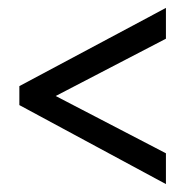

<svg xmlns="http://www.w3.org/2000/svg" viewBox="-20 -598 470 486"><path d="M400 -132V-210L121 -355L400 -500V-578L29 -380V-332Z"/></svg>

Font: Noto Sans Arabic UI XCn
Style: Regular
Weight: 400
Width: 2
Designer: Monotype Design Team, Nadine Chahine and Nizar Qandah
Foundry: Monotype Imaging Inc.
Version: Version 2.010